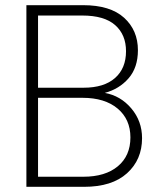

<svg xmlns="http://www.w3.org/2000/svg" viewBox="-20 -722 619 742"><path d="M484 -191Q484 -261 434.5 -302.5Q385 -344 299 -344H127V-39H302Q387 -39 435.5 -79.5Q484 -120 484 -191ZM467 -524Q467 -588 425 -625Q383 -662 298 -662H127V-383H303Q382 -383 424.5 -420.5Q467 -458 467 -524ZM529 -188Q529 -105 471 -52.5Q413 0 305 0H82V-702H301Q406 -702 459.5 -653.5Q513 -605 513 -528Q513 -461 477 -419.5Q441 -378 385 -363Q446 -352 487.5 -303Q529 -254 529 -188Z"/></svg>

Font: Poppins ExtraLight
Style: Regular
Weight: 275
Designer: Ninad Kale (Devanagari), Jonny Pinhorn (Latin)
Foundry: Indian Type Foundry
Version: Version 3.200;PS 1.000;hotconv 16.6.54;makeotf.lib2.5.65590